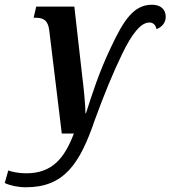

<svg xmlns="http://www.w3.org/2000/svg" viewBox="-114 -564 720 811"><path d="M-4 227C156 227 223 129 286 -56C325 -163 364 -258 401 -334C444 -424 482 -469 517 -469C532 -469 543 -460 547 -441C569 -449 586 -467 586 -493C586 -523 566 -544 528 -544C453 -544 410 -483 355 -365C304 -259 273 -160 249 -85H247C247 -119 239 -199 233 -245L200 -536H39L28 -489H37C73 -489 89 -475 94 -436L147 0H198C158 106 105 168 -3 168C-36 168 -63 162 -79 156L-94 209C-71 220 -38 227 -4 227Z"/></svg>

Font: Noto Serif Condensed SemiBold
Style: Italic
Weight: 600
Width: 3
Italic angle: -12°
Designer: Monotype Design Team
Foundry: Monotype Imaging Inc.
Version: Version 2.014